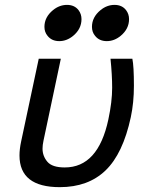

<svg xmlns="http://www.w3.org/2000/svg" viewBox="-20 -754 607 789"><path d="M225.6 15.1Q60.1 15.1 60.1 -115.2Q60.1 -141.1 66.9 -172.9L139.2 -512.7H230L158.7 -175.8Q154.8 -157.7 154.8 -143.1Q154.8 -112.8 174.6 -89.4Q194.3 -65.9 246.1 -65.9Q383.3 -65.9 425.3 -263.2Q440.9 -336.4 440.9 -393.1Q440.9 -445.8 434.1 -512.7H523.9Q530.3 -482.4 530.3 -401.4Q530.3 -332.5 517.6 -272.9Q485.4 -122.6 413.8 -53.7Q342.3 15.1 225.6 15.1ZM418.9 -585Q387.7 -585 370.6 -606.9Q357.9 -622.1 357.9 -643.6Q357.9 -683.6 393.1 -712.4Q419.4 -733.9 450.7 -733.9Q481.4 -733.9 498 -712.4Q510.3 -696.3 510.3 -675.3Q510.3 -635.3 476.1 -606.9Q449.7 -585 418.9 -585ZM223.6 -585Q192.4 -585 175.3 -606.9Q162.6 -622.1 162.6 -643.6Q162.6 -683.6 197.8 -712.4Q224.1 -733.9 255.4 -733.9Q286.1 -733.9 302.7 -712.4Q314.9 -696.3 314.9 -675.3Q314.9 -635.3 280.8 -606.9Q254.4 -585 223.6 -585Z"/></svg>

Font: Cadman
Style: Italic
Weight: 400
Italic angle: -12°
Designer: Paul James MIller
Foundry: High-Logic / Made with FontCreator
Version: Version 2.114;March 28, 2021;FontCreator 13.0.0.2683 64-bit